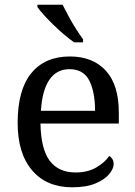

<svg xmlns="http://www.w3.org/2000/svg" viewBox="-20 -786 575 816"><path d="M287 10Q178 10 116.5 -62Q55 -134 55 -264Q55 -404 113 -475Q171 -546 277 -546Q374 -546 429.5 -486Q485 -426 485 -307V-261H152Q154 -152 191.5 -102.5Q229 -53 301 -53Q353 -53 389.5 -74.5Q426 -96 444 -123Q451 -120 457 -111Q463 -102 463 -89Q463 -69 444 -46Q425 -23 386 -6.5Q347 10 287 10ZM384 -315Q384 -395 359.5 -443.5Q335 -492 275 -492Q220 -492 189.5 -446.5Q159 -401 154 -315ZM295 -606Q275 -620 252 -639.5Q229 -659 206.5 -681Q184 -703 166 -723Q148 -743 139 -756V-766H246Q257 -744 271.5 -717Q286 -690 302.5 -664Q319 -638 333 -619V-606Z"/></svg>

Font: Noto Serif Armenian
Style: Regular
Weight: 400
Designer: Monotype Design Team
Foundry: Monotype Imaging Inc.
Version: Version 2.007